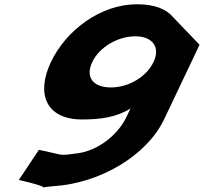

<svg xmlns="http://www.w3.org/2000/svg" viewBox="-20 -610 961 905"><path d="M68.9 238.1C162.8 259.8 183.7 269.7 186.1 273.3C190.7 271.8 203.5 269.5 236 267.3C451.6 252.9 672 124 753.7 -47.9L920.6 -398.9L796.1 -528.9C763.8 -567.9 707.7 -589.9 625.4 -589.9C454.5 -589.9 291.5 -467.9 220.2 -317.9C148.9 -167.9 196.4 -46.9 367.3 -46.9C452 -46.9 529.3 -56.9 595.3 -98.9L577.2 -60.9C533.9 30.1 438.5 100.2 346.8 112.4C248.7 125.5 289.2 121.5 163.3 96.3ZM415 -317.9C448.8 -388.9 536.7 -438.9 617.8 -438.9C697.6 -438.9 737.5 -388.9 703.8 -317.9C670.5 -247.9 586.7 -197.9 503.2 -197.9C416.1 -197.9 381.8 -247.9 415 -317.9ZM186.1 273.3C187.9 275.9 180.5 275.2 186.1 273.3Z"/></svg>

Font: Hussar
Style: BdSuprExtOblFive
Weight: 700
Foundry: Cannot Into Space Fonts
Version: Version 2.00